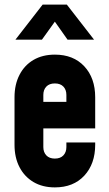

<svg xmlns="http://www.w3.org/2000/svg" viewBox="-20 -800 474 833"><path d="M218.1 13Q164.5 13 125.2 -10.2Q86 -33.5 64.5 -75Q43 -116.5 43 -172V-378Q43 -433.3 64.5 -475.1Q86 -517 125.2 -540Q164.5 -563 218.1 -563Q298.5 -563 345.8 -512.2Q393 -461.5 393 -378V-243H152V-358H268V-388Q268 -410.7 255 -424.3Q242 -438 218 -438Q194 -438 181 -424.3Q168 -410.7 168 -388V-162Q168 -139.7 181 -125.9Q194 -112 218 -112Q242 -112 255 -125.9Q268 -139.7 268 -162V-182H393V-172Q393 -89.1 345.8 -38Q298.5 13 218.1 13ZM47 -628 165 -780H270L388 -628H273L218 -706L162 -628Z"/></svg>

Font: Mohave Light
Style: Regular
Weight: 300
Designer: Gumpita Rahayu
Foundry: Tokotype
Version: Version 2.003